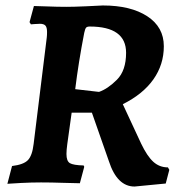

<svg xmlns="http://www.w3.org/2000/svg" viewBox="-20 -666 659 702"><path d="M226 -139Q223 -117 223 -103Q223 -77 235.5 -69.5Q248 -62 286 -61L288 -56L272 4Q255 4 211 2.5Q167 1 130 1Q95 1 56.5 3Q18 5 7 6L24 -59Q66 -64 82 -80.5Q98 -97 103 -140L151 -529Q152 -537 152 -549Q152 -566 146 -572.5Q140 -579 126 -579Q115 -579 105.5 -578Q96 -577 93 -577L88 -585L104 -644Q117 -644 153 -642.5Q189 -641 224 -641Q248 -641 294.5 -643Q341 -645 356 -646Q458 -646 518.5 -606.5Q579 -567 579 -497Q579 -430 541 -376Q503 -322 429 -285L496 -141Q518 -95 540.5 -74.5Q563 -54 594 -54L599 -45L586 5L472 16Q408 16 378 -77L316 -254H242ZM441 -473Q441 -569 308 -569Q298 -569 294.5 -564.5Q291 -560 288 -546Q267 -438 255 -340L342 -330Q374 -341 407.5 -374.5Q441 -408 441 -473Z"/></svg>

Font: Alegreya
Style: Bold Italic
Weight: 700
Italic angle: -7°
Designer: Juan Pablo del Peral
Foundry: Huerta Tipografica
Version: Version 2.007; ttfautohint (v1.6)